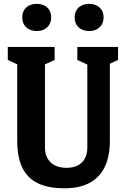

<svg xmlns="http://www.w3.org/2000/svg" viewBox="-20 -976 660 1007"><path d="M70.4 -237.4V-673.3L103.2 -623.4L20.9 -661.5V-730H266.5V-661.5L183 -623.4L215.8 -674.6V-203.2Q215.8 -168.1 230 -144Q244.2 -119.8 269.6 -107.8Q295 -95.7 328.8 -95.8Q362.6 -95.8 387 -107.9Q411.5 -119.9 424.8 -144Q438 -168.1 438 -203.2V-674.6L469.1 -623.4L385.6 -661.5V-730H599.1V-661.5L516.8 -623.4L556.2 -679.2V-237.4Q556.2 -158.2 530.4 -102.5Q504.5 -46.9 451.4 -17.7Q398.3 11.5 317.9 11.5Q233.3 11.5 178.7 -14.8Q124.1 -41.1 97.2 -96.1Q70.4 -151.1 70.4 -237.4ZM96.7 -885.1Q96.7 -917.7 117.6 -936.7Q138.5 -955.8 172.8 -955.8Q206.7 -955.8 227.6 -936.7Q248.5 -917.7 248.5 -885.1Q248.5 -852.5 227.6 -832.8Q206.7 -813.2 172.8 -813.2Q138.5 -813.2 117.6 -832.6Q96.7 -852.1 96.7 -885.1ZM371.5 -885.1Q371.5 -917.7 392.4 -936.7Q413.3 -955.8 447.7 -955.8Q481.5 -955.8 502.4 -936.7Q523.3 -917.7 523.3 -885.1Q523.3 -852.5 502.4 -832.8Q481.5 -813.2 447.7 -813.2Q413.3 -813.2 392.4 -832.6Q371.5 -852.1 371.5 -885.1Z"/></svg>

Font: Monaspace Xenon Var
Style: Regular
Weight: 400
Designer: Riley Cran and the Lettermatic Team
Version: Version 1.000 (Monaspace Xenon Var)